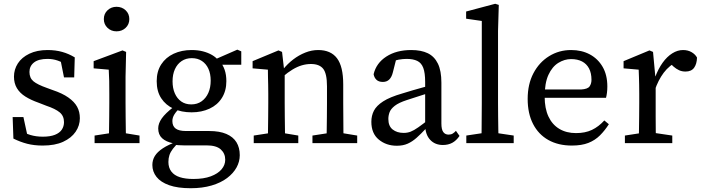

<svg xmlns="http://www.w3.org/2000/svg" viewBox="-20 -758 3721 1017"><path d="M206 13Q161 13 124 3.5Q87 -6 51 -24L47 -138H104L130 -18H86V-70Q111 -52 141 -43Q171 -34 207 -34Q246 -34 271 -44Q296 -54 307.5 -71.5Q319 -89 319 -111Q319 -144 296 -163Q273 -182 225 -198L184 -214Q144 -228 114.5 -246.5Q85 -265 69.5 -291Q54 -317 54 -352Q54 -390 74.5 -422Q95 -454 135.5 -473.5Q176 -493 232 -493Q274 -493 309.5 -483Q345 -473 376 -454L373 -348H319L298 -453H336V-410Q312 -428 286 -437Q260 -446 232 -446Q184 -446 160 -427Q136 -408 136 -377Q136 -345 157 -327.5Q178 -310 229 -292L259 -281Q310 -264 342 -241.5Q374 -219 388.5 -192.5Q403 -166 403 -132Q403 -93 380.5 -60Q358 -27 314.5 -7Q271 13 206 13Z M481 0V-40L591 -57H616L719 -40V0ZM556 0Q557 -25 557.5 -62.5Q558 -100 558.5 -140Q559 -180 559 -212V-260Q559 -300 558.5 -329Q558 -358 556 -389L476 -396V-434L629 -491L648 -483L645 -352V-212Q645 -180 645.5 -140Q646 -100 646.5 -62.5Q647 -25 648 0ZM597 -592Q569 -592 549.5 -610.5Q530 -629 530 -657Q530 -685 549.5 -703.5Q569 -722 597 -722Q626 -722 645.5 -703.5Q665 -685 665 -657Q665 -629 645.5 -610.5Q626 -592 597 -592Z M990 239Q921 239 876 223Q831 207 809 179Q787 151 787 116Q787 90 800 68.5Q813 47 842.5 27.5Q872 8 922 -10L928 -4Q909 13 896 30Q883 47 877.5 63.5Q872 80 872 100Q872 130 887.5 150.5Q903 171 932.5 180.5Q962 190 1004 190Q1059 190 1096.5 176Q1134 162 1153.5 139Q1173 116 1173 88Q1173 55 1149.5 33.5Q1126 12 1073 12H952Q939 12 924.5 11Q910 10 897 8V1Q859 -7 838.5 -26Q818 -45 818 -78Q818 -104 837 -131Q856 -158 899 -191V-206L939 -193Q915 -170 904 -152.5Q893 -135 893 -117Q893 -90 910.5 -77Q928 -64 965 -64H1088Q1143 -64 1179 -48.5Q1215 -33 1232.5 -4.5Q1250 24 1250 64Q1250 98 1233 129Q1216 160 1183 185Q1150 210 1101 224.5Q1052 239 990 239ZM995 -163Q941 -163 899.5 -182Q858 -201 834 -237.5Q810 -274 810 -328Q810 -380 834 -417Q858 -454 900 -473.5Q942 -493 995 -493Q1028 -493 1055 -486Q1082 -479 1103.5 -466.5Q1125 -454 1140 -435L1144 -434Q1161 -414 1170 -388Q1179 -362 1179 -328Q1179 -277 1155.5 -239.5Q1132 -202 1090 -182.5Q1048 -163 995 -163ZM993 -205Q1025 -205 1048 -221.5Q1071 -238 1083.5 -266Q1096 -294 1096 -331Q1096 -367 1084 -393.5Q1072 -420 1049.5 -435Q1027 -450 996 -450Q965 -450 942 -434.5Q919 -419 906.5 -391.5Q894 -364 894 -327Q894 -291 906 -263.5Q918 -236 940 -220.5Q962 -205 993 -205ZM1106 -415V-443H1118L1237 -495L1258 -486V-415Z M1324 0V-40L1434 -57H1458L1560 -40V0ZM1399 0Q1399 -25 1399.5 -62.5Q1400 -100 1400.5 -140Q1401 -180 1401 -212V-261Q1401 -288 1400.5 -309Q1400 -330 1399.5 -349Q1399 -368 1399 -389L1318 -396V-434L1455 -491L1474 -483L1487 -370L1488 -369V-212Q1488 -180 1488.5 -140Q1489 -100 1489.5 -62.5Q1490 -25 1490 0ZM1635 0V-40L1745 -57H1769L1872 -40V0ZM1709 0Q1710 -25 1710.5 -62Q1711 -99 1711.5 -139Q1712 -179 1712 -212V-301Q1712 -368 1692 -393.5Q1672 -419 1627 -419Q1603 -419 1579 -412Q1555 -405 1530 -390Q1505 -375 1477 -351L1466 -390H1479Q1503 -420 1533 -443Q1563 -466 1597 -479.5Q1631 -493 1665 -493Q1732 -493 1765 -449.5Q1798 -406 1798 -311V-212Q1798 -179 1798.5 -139Q1799 -99 1799 -62Q1799 -25 1800 0Z M2082 14Q2026 14 1986.5 -18.5Q1947 -51 1947 -113Q1947 -145 1960.5 -171.5Q1974 -198 2009.5 -221Q2045 -244 2111 -263Q2139 -272 2165.5 -279.5Q2192 -287 2218.5 -294.5Q2245 -302 2272 -309V-272Q2237 -261 2203 -250Q2169 -239 2135 -228Q2092 -214 2071 -197.5Q2050 -181 2043.5 -163.5Q2037 -146 2037 -128Q2037 -90 2060 -72Q2083 -54 2118 -54Q2138 -54 2155 -60.5Q2172 -67 2195.5 -83.5Q2219 -100 2256 -129L2268 -77H2236Q2209 -48 2186.5 -28Q2164 -8 2139.5 3Q2115 14 2082 14ZM2326 10Q2284 10 2258.5 -17.5Q2233 -45 2232 -94V-98V-324Q2232 -372 2222 -398.5Q2212 -425 2190 -435.5Q2168 -446 2134 -446Q2114 -446 2091.5 -442Q2069 -438 2042 -427L2083 -462L2061 -375Q2055 -350 2042 -337Q2029 -324 2008 -324Q1986 -324 1974 -335.5Q1962 -347 1959 -365Q1973 -424 2026.5 -458.5Q2080 -493 2158 -493Q2211 -493 2246 -476Q2281 -459 2299.5 -421Q2318 -383 2318 -320V-104Q2318 -72 2328 -58.5Q2338 -45 2356 -45Q2369 -45 2378 -50.5Q2387 -56 2395 -65L2414 -38Q2397 -13 2375.5 -1.5Q2354 10 2326 10Z M2450 0V-40L2563 -57H2587L2701 -40V0ZM2530 0Q2531 -35 2531 -70.5Q2531 -106 2531.5 -141.5Q2532 -177 2532 -212V-647L2449 -659V-697L2603 -738L2622 -732L2618 -594V-212Q2618 -177 2618.5 -141.5Q2619 -106 2619.5 -70.5Q2620 -35 2621 0Z M3009 13Q2937 13 2884.5 -16.5Q2832 -46 2803.5 -101.5Q2775 -157 2775 -234Q2775 -312 2805.5 -370Q2836 -428 2888.5 -460.5Q2941 -493 3005 -493Q3061 -493 3104 -470Q3147 -447 3172 -404Q3197 -361 3197 -300Q3197 -282 3195 -266.5Q3193 -251 3190 -240H2818V-284H3058Q3093 -286 3103 -300.5Q3113 -315 3113 -335Q3113 -371 3100 -395.5Q3087 -420 3063 -432.5Q3039 -445 3005 -445Q2970 -445 2937.5 -425Q2905 -405 2885 -361.5Q2865 -318 2865 -246Q2865 -184 2885 -141Q2905 -98 2942.5 -75.5Q2980 -53 3031 -53Q3080 -53 3115.5 -70Q3151 -87 3181 -120L3205 -100Q3184 -67 3158 -41Q3132 -15 3096.5 -1Q3061 13 3009 13Z M3290 0V-40L3400 -57H3426L3541 -40V0ZM3363 0Q3364 -25 3364.5 -62.5Q3365 -100 3365.5 -140Q3366 -180 3366 -212V-261Q3366 -288 3365.5 -309Q3365 -330 3364.5 -349Q3364 -368 3363 -389L3283 -396V-434L3420 -491L3439 -483L3451 -354L3453 -353V-212Q3453 -180 3453 -140Q3453 -100 3453.5 -62.5Q3454 -25 3455 0ZM3448 -279 3436 -349H3450Q3467 -394 3490 -426Q3513 -458 3541 -475.5Q3569 -493 3598 -493Q3624 -493 3643.5 -481.5Q3663 -470 3672 -453Q3671 -419 3656.5 -399Q3642 -379 3611 -379Q3592 -379 3577 -386Q3562 -393 3548 -405L3523 -429L3573 -436Q3525 -412 3495.5 -372.5Q3466 -333 3448 -279Z"/></svg>

Font: Source Serif 4 18pt
Style: Regular
Weight: 400
Designer: Frank Grießhammer
Foundry: Adobe Systems Incorporated
Version: Version 4.004;hotconv 1.0.116;makeotfexe 2.5.65601